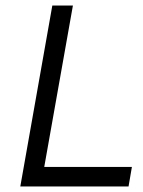

<svg xmlns="http://www.w3.org/2000/svg" viewBox="-20 -670 515 690"><path d="M442 0H53L168 -650H242L139 -70H454Z"/></svg>

Font: Overused Grotesk
Style: Italic
Weight: 400
Italic angle: -10°
Version: Version 0.003